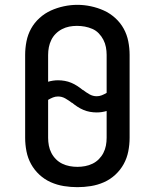

<svg xmlns="http://www.w3.org/2000/svg" viewBox="-20 -766 640 794"><path d="M300 8Q272 8 244 3.5Q216 -1 190 -12.5Q164 -24 143 -43.5Q122 -63 108.5 -87.5Q95 -112 89.5 -140Q84 -168 84 -196V-539Q84 -567 89.5 -595Q95 -623 108.5 -647.5Q122 -672 143.5 -691.5Q165 -711 190.5 -722.5Q216 -734 244 -740Q272 -746 300 -746Q328 -746 356 -740Q384 -734 409.5 -722.5Q435 -711 456.5 -691.5Q478 -672 491.5 -647.5Q505 -623 510.5 -595Q516 -567 516 -539V-196Q516 -168 510.5 -140Q505 -112 491.5 -87.5Q478 -63 457 -43.5Q436 -24 410 -12.5Q384 -1 356 3.5Q328 8 300 8ZM380 -368Q391 -368 401 -372Q411 -376 421 -382V-539Q421 -555 418 -571Q415 -587 407.5 -601.5Q400 -616 388.5 -628Q377 -640 362 -646.5Q347 -653 331 -656Q315 -659 298 -659Q282 -659 266.5 -656Q251 -653 236.5 -645.5Q222 -638 210.5 -626.5Q199 -615 192 -600.5Q185 -586 182 -570.5Q179 -555 179 -539V-428Q189 -431 199.5 -432.5Q210 -434 220 -434Q234 -434 248 -431.5Q262 -429 275 -423.5Q288 -418 299.5 -410.5Q311 -403 322 -394H323Q336 -384 350 -376Q364 -368 380 -368ZM300 -76Q316 -76 332 -79Q348 -82 362.5 -89Q377 -96 388.5 -107.5Q400 -119 407.5 -133.5Q415 -148 418 -164Q421 -180 421 -196V-307Q411 -304 400.5 -302.5Q390 -301 380 -301Q366 -301 352 -303.5Q338 -306 325 -311.5Q312 -317 300.5 -324.5Q289 -332 278 -341H277Q264 -351 250 -359Q236 -367 220 -367Q209 -367 199 -363Q189 -359 179 -353V-196Q179 -180 182 -164Q185 -148 192.5 -133.5Q200 -119 211.5 -107.5Q223 -96 237.5 -89Q252 -82 268 -79Q284 -76 300 -76Z"/></svg>

Font: Iosevka Slab Medium Extended
Style: Regular
Weight: 500
Width: 7
Monospace: yes
Designer: Belleve Invis
Foundry: Belleve Invis
Version: Version 11.1.1; ttfautohint (v1.8.3)